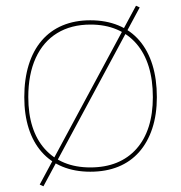

<svg xmlns="http://www.w3.org/2000/svg" viewBox="-20 -586 634 672"><path d="M469 -560 132 66 119 60 456 -566ZM296 -515Q351 -515 394.5 -497Q438 -479 468 -444Q498 -409 513.5 -359Q529 -309 529 -246Q529 -185 513 -136.5Q497 -88 467 -54Q437 -20 394 -2.5Q351 15 296 15Q242 15 199 -2.5Q156 -20 126 -54Q96 -88 80.5 -136.5Q65 -185 65 -246Q65 -309 80.5 -359Q96 -409 126 -444Q156 -479 199 -497Q242 -515 296 -515ZM297 -500Q229 -500 180 -470Q131 -440 105 -383Q79 -326 79 -246Q79 -188 93.5 -142.5Q108 -97 136.5 -65Q165 -33 205 -16.5Q245 0 296 0Q348 0 388.5 -16.5Q429 -33 457.5 -65Q486 -97 500.5 -142.5Q515 -188 515 -246Q515 -306 500.5 -353Q486 -400 457.5 -433Q429 -466 388.5 -483Q348 -500 297 -500Z"/></svg>

Font: Kalnia Thin
Style: Regular
Weight: 100
Version: Version 1.105